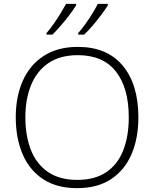

<svg xmlns="http://www.w3.org/2000/svg" viewBox="-20 -969 803 999"><path d="M700 -358Q700 -250 664.5 -167Q629 -84 558 -37Q487 10 381 10Q275 10 204 -37Q133 -84 97.5 -167Q62 -250 62 -359Q62 -467 99 -549.5Q136 -632 208 -678.5Q280 -725 385 -725Q537 -725 618.5 -627.5Q700 -530 700 -358ZM112 -359Q112 -262 141 -188.5Q170 -115 230 -74Q290 -33 382 -33Q474 -33 533.5 -73.5Q593 -114 621.5 -187.5Q650 -261 650 -358Q650 -512 583 -597Q516 -682 385 -682Q293 -682 232.5 -641Q172 -600 142 -527Q112 -454 112 -359ZM541 -941Q528 -920 507 -892Q486 -864 463 -837Q440 -810 418 -789H387V-797Q404 -816 423.5 -843Q443 -870 460.5 -898.5Q478 -927 489 -949H541ZM376 -941Q363 -920 342 -892Q321 -864 297.5 -837Q274 -810 253 -789H222V-797Q239 -816 258 -843Q277 -870 294.5 -898.5Q312 -927 324 -949H376Z"/></svg>

Font: Noto Kufi Arabic ExtraLight
Style: Regular
Weight: 200
Designer: Monotype Design Team, David Williams, Khaled Hosny
Foundry: Google LLC
Version: Version 2.109; ttfautohint (v1.8.4.7-5d5b)